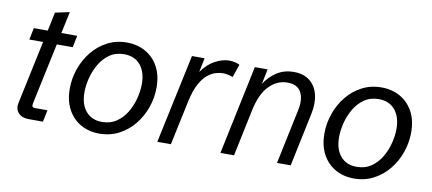

<svg xmlns="http://www.w3.org/2000/svg" viewBox="-63 -882 2520 1119"><g transform="rotate(10 1197.0 -322.5)"><path d="M143.1 0Q103.5 0 82.5 -23.4Q61.5 -46.9 69.3 -82.5L148.9 -457.5H67.4L81.5 -527.3H164.1L187 -637.7L272 -655.8L244.6 -527.3H338.4L324.2 -457.5H230L153.3 -96.7Q149.9 -81.5 153.8 -75.7Q157.7 -69.8 170.9 -69.8H243.2L228.5 0Z M563 11.7Q502 11.7 453.6 -15.4Q405.3 -42.5 377.2 -93.8Q349.1 -145 349.1 -217.3Q349.1 -277.3 369.1 -334.7Q389.2 -392.1 426.3 -438.2Q463.4 -484.4 515.4 -511.7Q567.4 -539.1 631.3 -539.1Q692.9 -539.1 741.5 -512Q790 -484.9 818.1 -433.8Q846.2 -382.8 846.2 -310.1Q846.2 -250 826.2 -192.6Q806.2 -135.3 768.8 -89.1Q731.4 -43 679.2 -15.6Q627 11.7 563 11.7ZM566.9 -58.1Q617.2 -58.1 653.6 -83.3Q689.9 -108.4 713.1 -148.2Q736.3 -188 747.3 -232.7Q758.3 -277.3 758.3 -315.9Q758.3 -386.2 723.9 -427.7Q689.5 -469.2 627.4 -469.2Q577.6 -469.2 541.5 -444.1Q505.4 -418.9 482.2 -378.9Q459 -338.9 448 -294.4Q437 -250 437 -210.9Q437 -140.1 471.4 -99.1Q505.9 -58.1 566.9 -58.1Z M905.3 0 1017.6 -527.3H1092.3L1075.2 -443.4Q1109.4 -492.2 1153.1 -515.6Q1196.8 -539.1 1236.8 -539.1Q1255.4 -539.1 1272.2 -534.9Q1289.1 -530.8 1298.8 -524.9L1272 -447.8Q1259.8 -453.1 1244.4 -456.5Q1229 -460 1211.9 -460Q1194.3 -460 1171.1 -453.4Q1147.9 -446.8 1123.3 -427Q1098.6 -407.2 1077.1 -367.7Q1055.7 -328.1 1041.5 -262.2L985.8 0Z M1278.8 0 1389.6 -527.3H1465.3L1446.8 -438Q1475.6 -482.9 1518.6 -511Q1561.5 -539.1 1619.1 -539.1Q1677.7 -539.1 1713.9 -510Q1750 -481 1762.5 -430.7Q1774.9 -380.4 1761.2 -315.9L1694.8 0H1613.8L1682.1 -325.2Q1695.8 -389.2 1674.6 -430.4Q1653.3 -471.7 1592.8 -471.7Q1532.7 -471.7 1485.6 -424.3Q1438.5 -377 1417 -274.9L1359.4 0Z M2069.8 11.7Q2008.8 11.7 1960.4 -15.4Q1912.1 -42.5 1884 -93.8Q1856 -145 1856 -217.3Q1856 -277.3 1876 -334.7Q1896 -392.1 1933.1 -438.2Q1970.2 -484.4 2022.2 -511.7Q2074.2 -539.1 2138.2 -539.1Q2199.7 -539.1 2248.3 -512Q2296.9 -484.9 2325 -433.8Q2353 -382.8 2353 -310.1Q2353 -250 2333 -192.6Q2313 -135.3 2275.6 -89.1Q2238.3 -43 2186 -15.6Q2133.8 11.7 2069.8 11.7ZM2073.7 -58.1Q2124 -58.1 2160.4 -83.3Q2196.8 -108.4 2220 -148.2Q2243.2 -188 2254.2 -232.7Q2265.1 -277.3 2265.1 -315.9Q2265.1 -386.2 2230.7 -427.7Q2196.3 -469.2 2134.3 -469.2Q2084.5 -469.2 2048.3 -444.1Q2012.2 -418.9 1989 -378.9Q1965.8 -338.9 1954.8 -294.4Q1943.8 -250 1943.8 -210.9Q1943.8 -140.1 1978.3 -99.1Q2012.7 -58.1 2073.7 -58.1Z"/></g></svg>

Font: Schibsted Grotesk
Style: Italic
Weight: 400
Italic angle: -12°
Designer: Bakken & Baeck AS, Henrik Kongsvoll
Foundry: Schibsted ASA
Version: Version 1.100; ttfautohint (v1.8.4.7-5d5b);gftools[0.9.25]